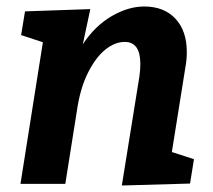

<svg xmlns="http://www.w3.org/2000/svg" viewBox="-20 -566 657 591"><path d="M509 -98 577 -76 565 -1 355 5 409 -330Q412 -351 412 -369Q412 -437 364 -437Q334 -437 304.5 -413.5Q275 -390 251 -342.5Q227 -295 217 -227L181 0H43L112 -436L45 -458L57 -531L258 -538L235 -430Q273 -487 324 -516.5Q375 -546 424 -546Q485 -546 520 -508.5Q555 -471 555 -406Q555 -382 551 -361Z"/></svg>

Font: Bitter Pro
Style: Bold Italic
Weight: 700
Italic angle: -9°
Designer: Sol Matas, and Bitter project Authors
Foundry: Sol Matas
Version: Version 1.010